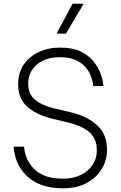

<svg xmlns="http://www.w3.org/2000/svg" viewBox="-20 -1007 656 1037"><path d="M336 -825 286 -826 372 -987H432ZM321 10Q255 10 209 -6.5Q163 -23 134 -48.5Q105 -74 88 -102.5Q71 -131 64 -157Q57 -183 55 -199Q53 -215 53 -215H110Q110 -215 112 -197.5Q114 -180 124 -154.5Q134 -129 156 -103Q178 -77 218 -59.5Q258 -42 321 -42Q374 -42 415 -61.5Q456 -81 479.5 -115.5Q503 -150 503 -195Q503 -240 483.5 -269Q464 -298 430 -315.5Q396 -333 354 -344L262 -366Q179 -386 128.5 -429.5Q78 -473 78 -553Q78 -613 107.5 -657Q137 -701 188.5 -725.5Q240 -750 304 -750Q372 -750 415.5 -729Q459 -708 484 -677Q509 -646 521 -615Q533 -584 536 -563Q539 -542 539 -542H484Q484 -542 481.5 -558Q479 -574 470.5 -597Q462 -620 442.5 -643.5Q423 -667 389.5 -682.5Q356 -698 303 -698Q247 -698 209 -678.5Q171 -659 151.5 -626.5Q132 -594 132 -556Q132 -500 168.5 -469Q205 -438 271 -422L365 -400Q451 -379 504.5 -330.5Q558 -282 558 -197Q558 -141 529 -93.5Q500 -46 446.5 -18Q393 10 321 10Z"/></svg>

Font: Be Vietnam Pro ExtraLight
Style: Regular
Weight: 200
Designer: Lam Bao, Tony Le, Vietanh Nguyen
Foundry: Yellow Type Foundry
Version: Version 1.002; ttfautohint (v1.8.3)